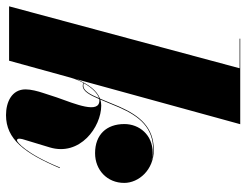

<svg xmlns="http://www.w3.org/2000/svg" viewBox="-108 -682 800 623"><g transform="rotate(90 291.5 -370.0)"><path d="M525 -164.5 523 -165C477.5 -53.5 440 -25.5 435 -25.5C431 -25.5 429.5 -29 429.5 -32.5C429.5 -34.5 430 -40 431 -43.5L457.5 -131C488 -230 391.5 -299 322 -299C315 -299 308.5 -298 302.5 -296C310 -314 318.5 -335 328 -357C357.5 -424.5 394.5 -467.5 466 -467.5C479 -467.5 491 -465.5 501.5 -462C493 -464.5 484 -466 475 -466C417 -466 382 -422.5 382 -374C382 -316 416.5 -279 476.5 -279C531.5 -279 573 -318.5 573 -373.5C573 -420.5 531 -469.5 466 -469.5C393.5 -469.5 355.5 -425.5 325.5 -357.5C316 -335.5 307.5 -313.5 299.5 -295C273.5 -285 252.5 -258 236.5 -218.5L382.5 -750H105V-748H201L0 0H176.5L231.5 -199.5C236 -215.5 242 -229 248.5 -241C250.5 -240 253.5 -239 258 -239C275 -239 287.5 -260.5 301 -292.5C302.5 -293 304 -293 305.5 -293C349.5 -293 317.5 -216 295.5 -154.5L281 -110C275.5 -93.5 269.5 -71 269.5 -53.5C269.5 -8.5 311 10 353 10C431 10 476.5 -49.5 525 -164.5ZM258 -241C254.5 -241 251.5 -241.5 249.5 -242.5C265 -271 284 -287.5 298 -292C285.5 -262 273.5 -241 258 -241Z"/></g></svg>

Font: Bodoni* 96pt Fatface
Style: Italic
Weight: 900
Italic angle: -13°
Version: Version 2.3